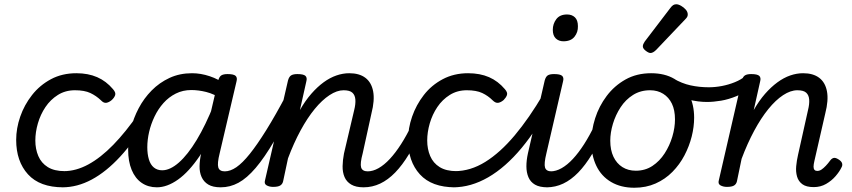

<svg xmlns="http://www.w3.org/2000/svg" viewBox="-20 -863 4003 902"><path d="M277 17Q167 17 111.5 -44Q56 -105 56 -206Q56 -260 75 -315Q94 -370 130.5 -416.5Q167 -463 219.5 -491Q272 -519 339 -519Q394 -519 436.5 -500.5Q479 -482 511 -444Q525 -428 521 -416Q517 -404 505 -393Q492 -382 479.5 -380Q467 -378 454 -392Q432 -413 404.5 -426Q377 -439 332 -439Q287 -439 252 -417Q217 -395 193.5 -360Q170 -325 158 -283.5Q146 -242 146 -203Q146 -163 160 -130Q174 -97 204.5 -78Q235 -59 284 -59Q298 -59 304 -47.5Q310 -36 308.5 -21Q307 -6 299 5.5Q291 17 277 17Z M273 17Q264 17 260 5.5Q256 -6 256.5 -21Q257 -36 263.5 -47.5Q270 -59 280 -59Q337 -59 395 -90.5Q453 -122 512 -182.5Q571 -243 631 -330Q636 -338 648 -333.5Q660 -329 668.5 -320Q677 -311 672 -302Q611 -199 545 -127.5Q479 -56 411 -19.5Q343 17 273 17Z M717 17Q676 17 645.5 -4Q615 -25 598.5 -65Q582 -105 582 -160Q582 -208 594.5 -258Q607 -308 631.5 -354.5Q656 -401 692.5 -438Q729 -475 776.5 -497Q824 -519 882 -519Q923 -519 965 -505Q1007 -491 1042 -465L1030 -394Q985 -422 948.5 -431Q912 -440 879 -440Q839 -440 806 -423.5Q773 -407 748 -379Q723 -351 706 -315.5Q689 -280 680.5 -243Q672 -206 672 -171Q672 -139 679.5 -114Q687 -89 703 -76Q719 -63 742 -63Q779 -63 820.5 -99.5Q862 -136 904 -205.5Q946 -275 985 -373L1014 -325Q970 -207 919 -131.5Q868 -56 816.5 -19.5Q765 17 717 17ZM1017 17Q980 17 958.5 4Q937 -9 927 -31.5Q917 -54 917.5 -82.5Q918 -111 925 -142L1005 -484Q1010 -503 1020 -509Q1030 -515 1049 -515Q1078 -515 1087 -506.5Q1096 -498 1091 -480L1012 -143Q1000 -95 1005.5 -76.5Q1011 -58 1036 -58Q1050 -58 1056.5 -46.5Q1063 -35 1061 -20.5Q1059 -6 1048.5 5.5Q1038 17 1017 17Z M1017 17Q1003 17 996.5 5.5Q990 -6 991.5 -20.5Q993 -35 1004 -46.5Q1015 -58 1036 -58Q1062 -58 1090.5 -77.5Q1119 -97 1153.5 -140Q1188 -183 1231 -252Q1274 -321 1327 -421Q1335 -435 1348.5 -434Q1362 -433 1371 -423.5Q1380 -414 1374 -401Q1316 -282 1269 -202Q1222 -122 1181 -74Q1140 -26 1100.5 -4.5Q1061 17 1017 17Z M1688 17Q1652 17 1630 4Q1608 -9 1598.5 -31.5Q1589 -54 1589.5 -82.5Q1590 -111 1596 -142L1644 -346Q1651 -374 1649.5 -395Q1648 -416 1635.5 -427.5Q1623 -439 1594 -439Q1563 -439 1528 -416Q1493 -393 1458.5 -351Q1424 -309 1392 -250Q1360 -191 1333 -119L1310 -11Q1307 2 1296.5 8.5Q1286 15 1263 15Q1246 15 1233 8Q1220 1 1225 -16L1333 -485Q1338 -503 1348 -509Q1358 -515 1377 -515Q1406 -515 1415 -506.5Q1424 -498 1419 -480L1389 -346Q1414 -390 1442.5 -422.5Q1471 -455 1500.5 -476.5Q1530 -498 1560.5 -508.5Q1591 -519 1621 -519Q1668 -519 1696.5 -497.5Q1725 -476 1733 -434Q1741 -392 1725 -330L1684 -143Q1671 -95 1676.5 -76.5Q1682 -58 1708 -58Q1722 -58 1728.5 -46.5Q1735 -35 1733.5 -20.5Q1732 -6 1720.5 5.5Q1709 17 1688 17Z M1688 17Q1674 17 1667.5 5.5Q1661 -6 1662.5 -20.5Q1664 -35 1675 -46.5Q1686 -58 1707 -58Q1732 -58 1758.5 -73Q1785 -88 1811.5 -116.5Q1838 -145 1864 -185.5Q1890 -226 1915 -278Q1922 -292 1935 -291.5Q1948 -291 1958 -282Q1968 -273 1962 -259Q1933 -191 1901.5 -139Q1870 -87 1836.5 -52.5Q1803 -18 1766 -0.5Q1729 17 1688 17Z M2118 17Q2008 17 1952.5 -44Q1897 -105 1897 -206Q1897 -260 1916 -315Q1935 -370 1971 -416.5Q2007 -463 2060 -491Q2113 -519 2179 -519Q2235 -519 2277.5 -500.5Q2320 -482 2352 -444Q2366 -428 2361.5 -416Q2357 -404 2346 -393Q2333 -382 2320.5 -380Q2308 -378 2294 -392Q2273 -413 2245.5 -426Q2218 -439 2173 -439Q2128 -439 2093 -417Q2058 -395 2034.5 -360Q2011 -325 1999 -283.5Q1987 -242 1987 -203Q1987 -163 2001 -130Q2015 -97 2045.5 -78Q2076 -59 2125 -59Q2139 -59 2145 -47.5Q2151 -36 2149.5 -21Q2148 -6 2140 5.5Q2132 17 2118 17Z M2109 17Q2090 17 2082.5 5.5Q2075 -6 2076.5 -21Q2078 -36 2088.5 -47.5Q2099 -59 2117 -59Q2190 -59 2260 -102.5Q2330 -146 2398 -227Q2466 -308 2533 -422Q2538 -430 2550 -425.5Q2562 -421 2571 -411.5Q2580 -402 2575 -393Q2507 -260 2431 -168.5Q2355 -77 2273.5 -30Q2192 17 2109 17Z M2552 17Q2515 17 2493.5 4.5Q2472 -8 2462.5 -30.5Q2453 -53 2453 -81.5Q2453 -110 2460 -142L2539 -485Q2544 -503 2553.5 -509Q2563 -515 2583 -515Q2612 -515 2621 -506.5Q2630 -498 2625 -480L2547 -143Q2535 -94 2540.5 -76Q2546 -58 2571 -58Q2585 -58 2592 -46.5Q2599 -35 2597 -20.5Q2595 -6 2584 5.5Q2573 17 2552 17ZM2627 -669Q2605 -669 2591 -682.5Q2577 -696 2577 -723Q2577 -751 2593.5 -773Q2610 -795 2644 -795Q2667 -795 2681 -781.5Q2695 -768 2695 -740Q2696 -712 2679 -690.5Q2662 -669 2627 -669Z M2548 17Q2534 17 2527.5 5.5Q2521 -6 2522.5 -20.5Q2524 -35 2535 -46.5Q2546 -58 2567 -58Q2592 -58 2618.5 -73Q2645 -88 2671.5 -116.5Q2698 -145 2724 -185.5Q2750 -226 2775 -278Q2782 -292 2795 -291.5Q2808 -291 2818 -282Q2828 -273 2822 -259Q2793 -191 2761.5 -139Q2730 -87 2696.5 -52.5Q2663 -18 2626 -0.5Q2589 17 2548 17Z M2960 19Q2897 19 2851 -8Q2805 -35 2781.5 -84Q2758 -133 2758 -197Q2758 -251 2776 -307.5Q2794 -364 2830 -412Q2866 -460 2918.5 -489.5Q2971 -519 3039 -519Q3103 -519 3148 -492.5Q3193 -466 3217 -418.5Q3241 -371 3241 -310Q3241 -267 3229.5 -221.5Q3218 -176 3195.5 -133Q3173 -90 3139 -55.5Q3105 -21 3060 -1Q3015 19 2960 19ZM2967 -61Q3011 -61 3045 -83.5Q3079 -106 3102.5 -142.5Q3126 -179 3138.5 -221Q3151 -263 3151 -302Q3151 -346 3136.5 -376Q3122 -406 3095.5 -422.5Q3069 -439 3034 -439Q2989 -439 2954 -417Q2919 -395 2895.5 -359Q2872 -323 2859.5 -281.5Q2847 -240 2847 -202Q2847 -158 2862 -126.5Q2877 -95 2904 -78Q2931 -61 2967 -61Z M3301 -384Q3260 -384 3216 -395Q3172 -406 3119 -438Q3108 -444 3107 -455.5Q3106 -467 3111 -478Q3116 -489 3125 -494.5Q3134 -500 3144 -494Q3183 -471 3224 -462Q3265 -453 3310 -453Q3340 -453 3371.5 -459Q3403 -465 3432.5 -477Q3462 -489 3482 -506Q3492 -514 3501.5 -510Q3511 -506 3517.5 -495.5Q3524 -485 3523 -473.5Q3522 -462 3513 -454Q3478 -427 3440.5 -411.5Q3403 -396 3367.5 -390Q3332 -384 3301 -384Z M3036 -614Q3027 -614 3013.5 -624.5Q3000 -635 3000 -645Q3000 -651 3002.5 -656.5Q3005 -662 3009 -668L3128 -824Q3136 -835 3142.5 -839Q3149 -843 3157 -843Q3167 -843 3180 -835.5Q3193 -828 3202 -817.5Q3211 -807 3211 -795Q3211 -788 3208 -783Q3205 -778 3199 -772L3063 -629Q3048 -614 3036 -614Z M3803 16Q3768 16 3749.5 2.5Q3731 -11 3724.5 -33.5Q3718 -56 3720.5 -82.5Q3723 -109 3729 -135L3776 -346Q3783 -374 3781.5 -395Q3780 -416 3767.5 -427.5Q3755 -439 3726 -439Q3694 -439 3659 -416Q3624 -393 3589.5 -350.5Q3555 -308 3523 -248.5Q3491 -189 3464 -117L3442 -11Q3439 2 3428.5 8.5Q3418 15 3395 15Q3378 15 3365 8Q3352 1 3357 -16L3465 -485Q3470 -503 3480 -509Q3490 -515 3509 -515Q3538 -515 3547 -506.5Q3556 -498 3551 -480L3521 -346Q3546 -390 3574 -422Q3602 -454 3632 -476Q3662 -498 3692.5 -508.5Q3723 -519 3753 -519Q3800 -519 3828.5 -497.5Q3857 -476 3865 -434Q3873 -392 3857 -330L3806 -107Q3802 -90 3802 -80Q3802 -70 3806.5 -65Q3811 -60 3819 -60Q3830 -60 3839.5 -66.5Q3849 -73 3859.5 -84Q3870 -95 3881 -110Q3888 -119 3896.5 -121Q3905 -123 3918 -115Q3933 -106 3936 -96Q3939 -86 3933 -76Q3924 -57 3905.5 -35.5Q3887 -14 3861 1Q3835 16 3803 16Z"/></svg>

Font: Playwrite AT
Style: Italic
Weight: 400
Italic angle: -13.0072°
Designer: Veronika Burian, José Scaglione
Foundry: TypeTogether
Version: Version 1.002